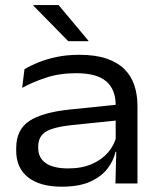

<svg xmlns="http://www.w3.org/2000/svg" viewBox="-20 -708 616 741"><path d="M425.5 0 429 -131 426.5 -146.5V-280V-301.5Q426.5 -363 389.8 -394.2Q353 -425.5 274 -425.5Q209.5 -425.5 157.5 -408.2Q105.5 -391 65.5 -369L74.5 -441Q96 -454 127 -466.8Q158 -479.5 198 -488Q238 -496.5 286.5 -496.5Q348 -496.5 390.8 -482Q433.5 -467.5 460 -441.2Q486.5 -415 498.5 -378.8Q510.5 -342.5 510.5 -299V0ZM218.5 12.5Q134.5 12.5 88.5 -23.5Q42.5 -59.5 42.5 -126.5V-136Q42.5 -207.5 93 -241Q143.5 -274.5 251 -285.5L436.5 -304.5L439.5 -244L259.5 -225.5Q187 -218 157.2 -199.8Q127.5 -181.5 127.5 -142.5V-136.5Q127.5 -98.5 157 -78.2Q186.5 -58 243 -58Q296 -58 334.8 -75Q373.5 -92 397.5 -120.2Q421.5 -148.5 429.5 -182.5L442.5 -122.5H426Q418 -87 394 -56.2Q370 -25.5 327.2 -6.5Q284.5 12.5 218.5 12.5ZM206 -688.5 321.5 -550.5V-549H243.5L108.5 -686.5V-688.5Z"/></svg>

Font: Anek Gujarati SemiExpanded
Style: Regular
Weight: 400
Width: 6
Designer: Mrunmayee Ghaisas (Gujarati), Yesha Goshar (Latin)
Foundry: Ek Type
Version: Version 1.003